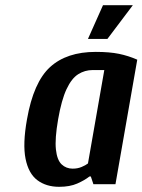

<svg xmlns="http://www.w3.org/2000/svg" viewBox="-20 -710 549 740"><path d="M208 10Q158 10 124 -15.5Q90 -41 78.5 -98Q67 -155 84 -250Q109 -393 173 -451.5Q237 -510 349 -510Q402 -510 438.5 -502.5Q475 -495 509 -480L425 0H340L330 -30H325Q306 -15 277.5 -2.5Q249 10 208 10ZM260 -60Q279 -60 294.5 -66.5Q310 -73 319 -80L382 -440H337Q307 -440 281.5 -424Q256 -408 236.5 -366.5Q217 -325 204 -250Q191 -175 195.5 -134Q200 -93 217.5 -76.5Q235 -60 260 -60ZM319 -560 377 -690H492L394 -560Z"/></svg>

Font: Cuprum
Style: Bold Italic
Weight: 700
Italic angle: -10°
Designer: Jovanny Lemonad
Foundry: Jovanny Lemonad
Version: Version 3.000